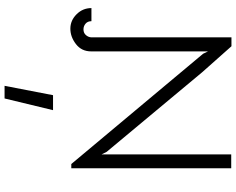

<svg xmlns="http://www.w3.org/2000/svg" viewBox="-114 -610 1009 820"><g transform="rotate(90 390.0 -199.5)"><path d="M288 -559 628 -151 639 -129V-683H698V0H680L209 -563L199 -584V-85Q199 -44 168 -20Q137 4 102 4Q67 4 40.5 -22.5Q14 -49 14 -86H70Q70 -70 80.5 -61Q91 -52 105 -52Q120 -52 129 -62Q138 -72 139 -85V-684H177ZM400 285H346L386 78H450Z"/></g></svg>

Font: Bellota
Style: Regular
Weight: 400
Designer: Kemie Guaida
Foundry: Kemie Guaida
Version: Version 1.000;PS 002.000;hotconv 1.0.70;makeotf.lib2.5.58329